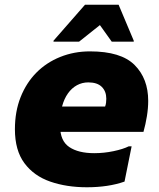

<svg xmlns="http://www.w3.org/2000/svg" viewBox="-20 -780 672 811"><path d="M347 11Q261 11 192 -13Q123 -37 83 -91Q43 -145 43 -234Q43 -309 67 -369.5Q91 -430 133.5 -473Q176 -516 234.5 -539.5Q293 -563 360 -563Q491 -563 548.5 -505.5Q606 -448 606 -354Q606 -323 600.5 -289Q595 -255 586 -223H161V-330H424Q427 -338 428 -346.5Q429 -355 429 -363Q429 -394 410 -413Q391 -432 353 -432Q327 -432 305 -420Q283 -408 267 -385.5Q251 -363 242.5 -331.5Q234 -300 234 -260V-247Q234 -185 272.5 -159Q311 -133 378 -133Q419 -133 459.5 -141.5Q500 -150 524 -162H536L506 -13Q472 -1 432 5Q392 11 347 11ZM206 -604V-608L339 -760H481L545 -608V-604H452L402 -674L314 -604Z"/></svg>

Font: Kufam ExtraBold
Style: Italic
Weight: 800
Italic angle: -11°
Designer: Artur Schmal
Foundry: Original Type
Version: Version 1.301; ttfautohint (v1.8.3)